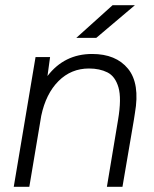

<svg xmlns="http://www.w3.org/2000/svg" viewBox="-20 -720 594 740"><path d="M33 0 117 -500H173L163 -427Q228 -512 335 -512Q427 -512 473.5 -455Q520 -398 500 -284L496 -258L452 0H392L435 -258Q449 -341 436.5 -383.5Q424 -426 394 -441Q364 -456 323 -456Q254 -456 205.5 -407.5Q157 -359 139 -274L93 0ZM274 -574 414 -700H500L351 -574Z"/></svg>

Font: Figtree Light
Style: Italic
Weight: 300
Italic angle: -9.5°
Foundry: Erik Kennedy
Version: Version 2.001; ttfautohint (v1.8.4.7-5d5b);gftools[0.9.27]